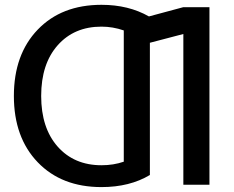

<svg xmlns="http://www.w3.org/2000/svg" viewBox="-20 -760 964 790"><path d="M397.5 -740.2Q508.8 -740.2 592.8 -692.4L734.4 -730.5H841.8V0H734.4V-620.1L596.7 -584V-40Q513.7 9.8 397.5 9.8Q233.4 9.8 135.3 -92.3Q37.1 -194.3 37.1 -365.2Q37.1 -536.1 135.3 -638.2Q233.4 -740.2 397.5 -740.2ZM397.5 -80.1Q447.3 -80.1 489.3 -94.7V-634.8Q444.3 -650.4 397.5 -650.4Q285.2 -650.4 217.3 -573.7Q149.4 -497.1 149.4 -365.2Q149.4 -233.4 217.3 -156.7Q285.2 -80.1 397.5 -80.1Z"/></svg>

Font: GenEi M Gothic v2 Medium
Style: Regular
Weight: 500
Version: Version 2.0